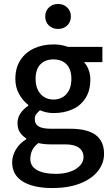

<svg xmlns="http://www.w3.org/2000/svg" viewBox="-20 -725 556 964"><path d="M122.1 -194.3V-198.2Q94.2 -219.7 75.7 -253.2Q57.1 -286.6 57.1 -328.6Q57.1 -384.3 82.5 -423.3Q107.9 -462.4 151.4 -482.2Q194.8 -502 248.5 -502Q288.1 -502 320.8 -489.7H494.1V-413.1H401.9Q416 -397.9 424.8 -375Q433.6 -352.1 433.6 -325.2Q433.6 -271 409.9 -233.2Q386.2 -195.3 344.2 -176.3Q302.2 -157.2 248.5 -157.2Q214.4 -157.2 180.7 -171.4Q166.5 -158.7 160.6 -150.1Q154.8 -141.6 154.8 -125.5Q154.8 -102.5 173.6 -90.6Q192.4 -78.6 236.3 -78.6H331.5Q418.5 -78.6 460.4 -47.4Q502.4 -16.1 502.4 47.4Q502.4 95.2 471.4 134.3Q440.4 173.3 381.8 196.3Q323.2 219.2 244.1 219.2Q147.5 219.2 94.2 186.3Q41 153.3 41 89.8Q41 57.1 59.8 25.6Q78.6 -5.9 111.8 -25.9V-29.8Q90.8 -43.5 79.3 -61.5Q67.9 -79.6 67.9 -107.4Q67.9 -134.3 83 -156.2Q98.1 -178.2 122.1 -194.3ZM158.7 -328.6Q158.7 -295.4 170.7 -272.2Q182.6 -249 202.9 -237.1Q223.1 -225.1 248.5 -225.1Q273.9 -225.1 294.2 -236.8Q314.5 -248.5 326.4 -271.7Q338.4 -294.9 338.4 -328.6Q338.4 -377 314.2 -401.9Q290 -426.8 248.5 -426.8Q207 -426.8 182.9 -402.1Q158.7 -377.4 158.7 -328.6ZM310.1 0H238.3Q199.7 0 172.9 -6.8Q151.9 8.8 142.1 28.8Q132.3 48.8 132.3 74.2Q132.3 109.4 165.8 128.7Q199.2 147.9 260.7 147.9Q302.2 147.9 333.7 136.5Q365.2 125 382.3 105.7Q399.4 86.4 399.4 64Q399.4 33.7 376.2 16.8Q353 0 310.1 0ZM335.9 -642.6Q335.9 -614.7 317.6 -597.2Q299.3 -579.6 271.5 -579.6Q243.7 -579.6 225.3 -597.2Q207 -614.7 207 -642.6Q207 -669.4 225.3 -687.3Q243.7 -705.1 271.5 -705.1Q299.3 -705.1 317.6 -687.3Q335.9 -669.4 335.9 -642.6Z"/></svg>

Font: Varta
Style: Bold
Weight: 700
Designer: Joana Correia, Viktoriya Grabowska, Eben Sorkin
Foundry: Sorkin Type
Version: Version 1.002; ttfautohint (v1.3) -l 8 -r 24 -G 200 -x 12 -H